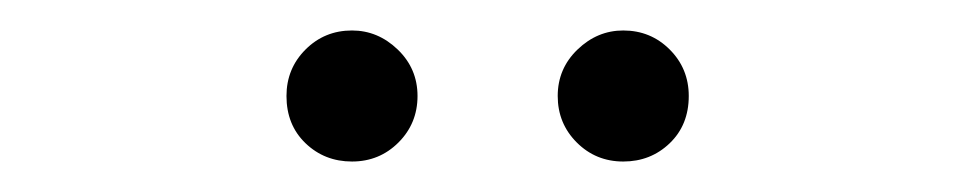

<svg xmlns="http://www.w3.org/2000/svg" viewBox="-20 -736 640 126"><path d="M168 -673Q168 -691 180.5 -703.5Q193 -716 211 -716Q228 -716 241 -703.5Q254 -691 254 -673Q254 -655 241.5 -642.5Q229 -630 211 -630Q193 -630 180.5 -642Q168 -654 168 -673ZM346 -673Q346 -691 359 -703.5Q372 -716 389 -716Q407 -716 419.5 -703.5Q432 -691 432 -673Q432 -654 419.5 -642Q407 -630 389 -630Q371 -630 358.5 -642.5Q346 -655 346 -673Z"/></svg>

Font: CMG Sans
Style: Regular
Weight: 400
Designer: Julieta Ulanovsky
Foundry: Julieta Ulanovsky
Version: Version 7.200